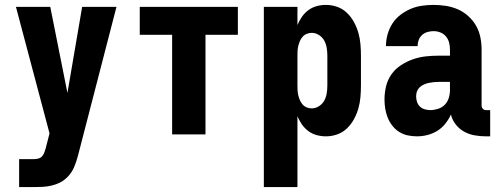

<svg xmlns="http://www.w3.org/2000/svg" viewBox="-20 -548 2040 783"><path d="M58 215V101H118Q127 101 136.5 98.5Q146 96 152 89Q158 82 161 73Q164 64 167 55V54L182 -4L45 -520H185L255 -169L315 -520H455L299 83Q293 108 282.5 133Q272 158 253 176Q240 189 223.5 197Q207 205 189.5 209Q172 213 154 214Q136 215 118 215Z M682 0V-406H550V-520H950V-406H818V0Z M1056 215V-520H1193V-446Q1200 -463 1211 -479Q1222 -495 1237.5 -506.5Q1253 -518 1271.5 -523Q1290 -528 1309 -528Q1333 -528 1355.5 -520Q1378 -512 1395 -495.5Q1412 -479 1423.5 -458Q1435 -437 1441.5 -414Q1448 -391 1450 -367.5Q1452 -344 1452 -320V-200Q1452 -176 1450 -152.5Q1448 -129 1441.5 -106Q1435 -83 1423.5 -62Q1412 -41 1395 -24.5Q1378 -8 1355.5 0Q1333 8 1309 8Q1290 8 1271.5 3Q1253 -2 1237.5 -13.5Q1222 -25 1211 -41Q1200 -57 1193 -74V215ZM1251 -106Q1267 -106 1281 -115Q1295 -124 1302.5 -138Q1310 -152 1312.5 -168Q1315 -184 1315 -200V-320Q1315 -336 1312.5 -352Q1310 -368 1302.5 -382Q1295 -396 1281 -405Q1267 -414 1251 -414Q1241 -414 1231 -410Q1221 -406 1214 -398Q1207 -390 1203 -380.5Q1199 -371 1196.5 -361Q1194 -351 1193.5 -340.5Q1193 -330 1193 -320V-200Q1193 -190 1193.5 -179.5Q1194 -169 1196.5 -159Q1199 -149 1203 -139.5Q1207 -130 1214 -122Q1221 -114 1231 -110Q1241 -106 1251 -106Z M1681 8Q1661 8 1642.5 4Q1624 0 1608 -10Q1592 -20 1580 -35.5Q1568 -51 1561 -68.5Q1554 -86 1551 -105Q1548 -124 1548 -143Q1548 -170 1554.5 -196.5Q1561 -223 1576.5 -245Q1592 -267 1615 -282Q1638 -297 1663.5 -306Q1689 -315 1715.5 -318Q1742 -321 1769 -321H1815V-346Q1815 -360 1811.5 -374Q1808 -388 1799 -399Q1790 -410 1776.5 -415.5Q1763 -421 1748 -421Q1736 -421 1723.5 -417.5Q1711 -414 1701.5 -405.5Q1692 -397 1687.5 -385Q1683 -373 1683 -360H1554Q1554 -384 1560.5 -407.5Q1567 -431 1580 -451.5Q1593 -472 1612.5 -487Q1632 -502 1654 -511.5Q1676 -521 1700 -524.5Q1724 -528 1748 -528Q1774 -528 1799 -524Q1824 -520 1847 -510Q1870 -500 1889.5 -482.5Q1909 -465 1921.5 -443Q1934 -421 1939 -396Q1944 -371 1944 -346V-117Q1944 -110 1949 -104.5Q1954 -99 1962 -99H1979V8H1962Q1939 8 1916 4Q1893 0 1873 -11Q1853 -22 1838.5 -40.5Q1824 -59 1819 -81Q1810 -61 1796 -43.5Q1782 -26 1763.5 -14.5Q1745 -3 1723.5 2.5Q1702 8 1681 8ZM1734 -99Q1750 -99 1766 -104Q1782 -109 1793.5 -120.5Q1805 -132 1810 -148Q1815 -164 1815 -180V-214H1769Q1759 -214 1749 -213Q1739 -212 1729 -210Q1719 -208 1709 -203.5Q1699 -199 1691.5 -192Q1684 -185 1680.5 -175.5Q1677 -166 1677 -155Q1677 -144 1680.5 -133Q1684 -122 1692 -114Q1700 -106 1711.5 -102.5Q1723 -99 1734 -99Z"/></svg>

Font: Iosevka SS18 Heavy
Style: Regular
Weight: 900
Monospace: yes
Designer: Belleve Invis
Foundry: Belleve Invis
Version: Version 25.1.1; ttfautohint (v1.8.4)